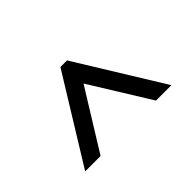

<svg xmlns="http://www.w3.org/2000/svg" viewBox="-63 -897 740 740"><g transform="rotate(-45 307.0 -527.0)"><path d="M542 -351H458L307 -595L156 -351H72L289 -703H325Z"/></g></svg>

Font: Tilda Sans Medium
Style: Regular
Weight: 500
Designer: ParaType Ltd
Foundry: ParaType Ltd
Version: Version 1.009